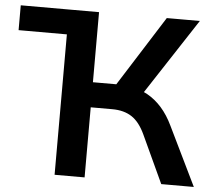

<svg xmlns="http://www.w3.org/2000/svg" viewBox="-51 -761 911 816"><g transform="rotate(5 404.5 -352.5)"><path d="M5 -599V-705H339V-599ZM211 0V-705H339V-406H453L428 -389L628 -705H769L546 -364L496 -401Q539 -395 573 -376Q607 -357 634.5 -326Q662 -295 683 -251L805 0H666L572 -203Q548 -255 514.5 -277Q481 -299 431 -299H339V0Z"/></g></svg>

Font: NunitoSans3
Style: Bold
Weight: 700
Designer: Vernon Adams
Foundry: Vernon Adams
Version: Version 3.101;gftools[0.9.27]